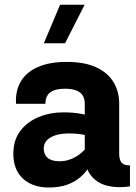

<svg xmlns="http://www.w3.org/2000/svg" viewBox="-20 -811 591 836"><path d="M270.5 -541.5Q195.3 -541.5 145 -519.3Q94.7 -497.1 70.6 -456.3Q46.4 -415.5 49.8 -358.9H177.7Q177.7 -393.6 199.5 -409.2Q221.2 -424.8 263.7 -424.8Q306.2 -424.8 327.6 -408.7Q349.1 -392.6 349.1 -358.9V-142.1Q349.1 -81.5 375.5 -47.6Q401.9 -13.7 446.5 -2.4Q491.2 8.8 545.9 0.5V-90.8Q519 -90.8 509 -103.5Q499 -116.2 499 -141.1V-358.9Q499 -413.1 473.6 -454.3Q448.2 -495.6 397.5 -518.6Q346.7 -541.5 270.5 -541.5ZM400.4 -154.8 353.5 -164.6Q346.7 -156.7 335.9 -147Q325.2 -137.2 310.8 -128.7Q296.4 -120.1 278.3 -114.5Q260.3 -108.9 238.8 -108.9Q204.1 -108.9 187.3 -123.8Q170.4 -138.7 170.4 -164.1Q170.4 -195.8 200.7 -212.9Q231 -230 279.3 -230Q300.3 -230 320.1 -228Q339.8 -226.1 358.4 -221.2L406.2 -298.3Q372.1 -308.1 335.7 -314.9Q299.3 -321.8 255.9 -321.8Q198.7 -321.8 148.9 -301.5Q99.1 -281.2 68.6 -241.2Q38.1 -201.2 38.1 -141.6Q38.1 -72.3 79.8 -33.4Q121.6 5.4 192.4 5.4Q238.8 5.4 273.2 -7.1Q307.6 -19.5 332.3 -41.7Q356.9 -64 373.5 -93Q390.1 -122.1 400.4 -154.8ZM241.7 -790.5 170.9 -622.6H263.2L348.6 -790.5Z"/></svg>

Font: Estedad-FD-VF Thin
Style: Regular
Weight: 100
Designer: Amin Abedi
Version: Version 5.0